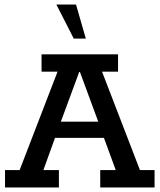

<svg xmlns="http://www.w3.org/2000/svg" viewBox="-20 -821 699 841"><path d="M2 0V-76H66L232 -507H162V-583H497V-507H427L593 -76H657V0H419V-76H487L425 -245L458 -217H203L231 -245L170 -76H238V0ZM237 -262 220 -288H435L420 -262L330 -506H327ZM303 -652 227 -801H313L356 -652Z"/></svg>

Font: Rokkitt Medium
Style: Regular
Weight: 500
Version: Version 3.103